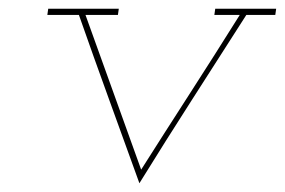

<svg xmlns="http://www.w3.org/2000/svg" viewBox="-20 -395 650 438"><path d="M90 -375 88 -361H160Q194 -264 228.5 -169Q263 -74 298 23Q358 -74 419 -169Q480 -264 542 -361H608L610 -375H471L469 -361H527Q470 -270 412 -180Q354 -90 302 -8Q270 -96 238.5 -184.5Q207 -273 175 -361H249L251 -375Z"/></svg>

Font: Josefin Slab Thin
Style: Italic
Weight: 100
Italic angle: -12°
Designer: Santiago Orozco
Foundry: Typemade
Version: Version 2.000